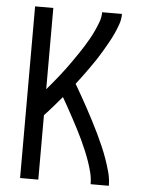

<svg xmlns="http://www.w3.org/2000/svg" viewBox="-53 -777 605 819"><g transform="rotate(5 250.0 -367.5)"><path d="M64 0V-735H142V-387Q155 -402 168 -418Q181 -434 194 -450Q207 -466 219 -482.5Q231 -499 243 -516Q255 -533 266.5 -550Q278 -567 289 -584.5Q300 -602 310 -620Q320 -638 328.5 -656.5Q337 -675 344 -694.5Q351 -714 351 -735H436Q436 -712 428.5 -690.5Q421 -669 411.5 -648.5Q402 -628 391 -608.5Q380 -589 368.5 -569.5Q357 -550 344.5 -531Q332 -512 319 -494Q306 -476 292.5 -457.5Q279 -439 265 -421Q279 -397 293.5 -371.5Q308 -346 321.5 -321Q335 -296 348.5 -270Q362 -244 374.5 -218Q387 -192 398.5 -165.5Q410 -139 419.5 -112Q429 -85 436.5 -57Q444 -29 444 0H366Q366 -25 360 -49Q354 -73 346 -96Q338 -119 328.5 -141.5Q319 -164 308.5 -186.5Q298 -209 286.5 -231Q275 -253 263.5 -274.5Q252 -296 240 -317.5Q228 -339 216 -360Q198 -339 179.5 -317.5Q161 -296 142 -276V0Z"/></g></svg>

Font: Iosevka Julsh Curly
Style: Regular
Weight: 400
Designer: Belleve Invis
Foundry: Belleve Invis
Version: Version 15.0.2; ttfautohint (v1.8.4)